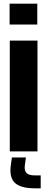

<svg xmlns="http://www.w3.org/2000/svg" viewBox="-20 -820 274 1040"><path d="M32 -687V-800H182V-687ZM33 0V-600H183V0ZM200.5 200H168.5Q93 200 61.2 171Q29.5 142 38.5 76L44.5 33H120.5L114.5 76Q111 105 124 117.5Q137 130 168.5 130H200.5Z"/></svg>

Font: Big Shoulders Stencil Display Thin Black
Style: Regular
Weight: 900
Version: Version 2.001